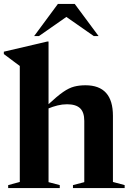

<svg xmlns="http://www.w3.org/2000/svg" viewBox="-24 -955 668 975"><path d="M279.5 0H17.5V-15L76.5 -31V-620Q67 -627 45.8 -642.8Q24.5 -658.5 -4.5 -680.5V-692.5L215.5 -744H222.5V-426Q267 -467.5 296.8 -488Q326.5 -508.5 352.5 -515.2Q378.5 -522 410 -522Q549.5 -522 549.5 -367V-31L609 -15V0H346.5V-15L404 -30V-341Q404 -385 382.8 -405.2Q361.5 -425.5 316.5 -425.5Q292 -425.5 268 -419.5Q244 -413.5 222.5 -404.5V-30L279.5 -15ZM452 -772 313 -869 174 -772H149.5L270 -935H355.5L476.5 -772Z"/></svg>

Font: Newsreader 72pt SemiBold
Style: Regular
Weight: 600
Designer: Hugues Gentile
Foundry: Production Type
Version: Version 1.003; ttfautohint (v1.8.3)